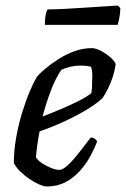

<svg xmlns="http://www.w3.org/2000/svg" viewBox="-20 -674 455 694"><path d="M149 0Q139 0 122.5 -7Q106 -14 88 -26Q70 -38 54.5 -53Q39 -68 30 -84Q30 -129 38.5 -177Q47 -225 60.5 -268.5Q74 -312 88.5 -346Q103 -380 114 -397Q123 -408 143 -425Q163 -442 190 -459.5Q217 -477 248 -488.5Q279 -500 312 -500Q327 -500 347 -489Q367 -478 382 -464Q397 -450 398 -441Q395 -419 387.5 -396Q380 -373 370 -353Q360 -333 351 -320Q333 -302 296.5 -279.5Q260 -257 214.5 -236Q169 -215 123 -199Q117 -167 114 -144Q111 -121 110 -105Q117 -94 132 -84Q147 -74 164.5 -67Q182 -60 194 -60Q203 -60 213 -67Q223 -74 236.5 -88Q250 -102 267 -124Q284 -146 308 -177Q316 -177 322.5 -172.5Q329 -168 331 -163Q322 -138 306.5 -109.5Q291 -81 268.5 -56Q246 -31 216.5 -15.5Q187 0 149 0ZM134 -253Q168 -266 201 -280Q234 -294 263 -308.5Q292 -323 310 -337Q312 -348 312.5 -360Q313 -372 313 -382Q314 -396 313.5 -409Q313 -422 309 -433Q300 -435 290.5 -436Q281 -437 271 -437Q253 -437 235.5 -433Q218 -429 202 -422Q180 -390 163 -344.5Q146 -299 134 -253ZM142.2 -584Q142.2 -607 145.4 -621.5Q148.5 -636 152.1 -640Q179.1 -640 215.6 -642Q252 -644 289.8 -646.5Q327.6 -649 358.7 -651Q389.7 -653 405.9 -654L414.9 -645Q414.9 -627 411.3 -609Q407.7 -591 405 -584Z"/></svg>

Font: Texturina 12pt
Style: Italic
Weight: 400
Italic angle: -11°
Designer: Guillermo Torres Carreño
Foundry: Omnibus-Type
Version: Version 1.002